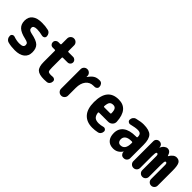

<svg xmlns="http://www.w3.org/2000/svg" viewBox="164 -1676 2673 2673"><g transform="rotate(45 1500.0 -340.0)"><path d="M254.9 -320.3Q364.3 -298.8 404.8 -259.8Q445.3 -220.7 445.3 -144.5Q445.3 -70.3 394.5 -30.3Q343.8 9.8 250 9.8Q176.8 9.8 117.2 -5.9Q90.8 -12.7 75.2 -34.7Q59.6 -56.6 59.6 -85Q59.6 -106.4 77.1 -117.7Q94.7 -128.9 115.2 -122.1Q171.9 -102.5 224.6 -101.6Q269.5 -101.6 288.6 -113.3Q307.6 -125 307.6 -150.4Q307.6 -172.9 293.9 -184.6Q280.3 -196.3 240.2 -205.1Q141.6 -226.6 98.1 -267.6Q54.7 -308.6 54.7 -379.9Q54.7 -451.2 104 -490.7Q153.3 -530.3 250 -530.3Q319.3 -530.3 375 -516.6Q399.4 -510.7 414.6 -489.3Q429.7 -467.8 429.7 -442.4Q429.7 -420.9 413.1 -409.2Q396.5 -397.5 376 -402.3Q314.5 -418 264.6 -418Q191.4 -418 192.4 -375Q192.4 -352.5 206.5 -339.8Q220.7 -327.1 254.9 -320.3Z M797.9 -390.6Q787.1 -390.6 787.1 -379.9V-190.4Q787.1 -129.9 797.4 -115.7Q807.6 -101.6 855.5 -101.6Q862.3 -101.6 879.9 -103.5Q902.3 -106.4 918.5 -94.7Q934.6 -83 934.6 -61.5Q934.6 -35.2 919.4 -15.6Q904.3 3.9 879.9 6.8Q853.5 9.8 825.2 9.8Q727.5 9.8 689 -26.9Q650.4 -63.5 650.4 -160.2V-379.9Q650.4 -390.6 638.7 -390.6H598.6Q575.2 -390.6 560.1 -406.2Q544.9 -421.9 544.9 -444.8Q544.9 -467.8 561 -483.9Q577.1 -500 598.6 -500H638.7Q649.4 -500 650.4 -510.7V-622.1Q650.4 -650.4 670.4 -670.4Q690.4 -690.4 717.8 -690.4Q747.1 -690.4 767.1 -670.4Q787.1 -650.4 787.1 -622.1V-510.7Q787.1 -500 797.9 -500H889.6Q912.1 -500 928.7 -483.9Q945.3 -467.8 945.3 -445.3Q945.3 -422.9 929.2 -406.7Q913.1 -390.6 889.6 -390.6Z M1388.7 -530.3Q1414.1 -529.3 1429.7 -508.8Q1445.3 -488.3 1445.3 -461.9Q1445.3 -440.4 1428.2 -427.2Q1411.1 -414.1 1388.7 -416H1375Q1305.7 -416 1263.7 -363.8Q1221.7 -311.5 1221.7 -219.7V-68.4Q1221.7 -40 1201.7 -20Q1181.6 0 1154.3 0Q1125 0 1105 -20Q1085 -40 1085 -68.4V-452.1Q1085 -480.5 1104.5 -500Q1124 -519.5 1151.9 -519.5Q1179.7 -519.5 1199.7 -500Q1219.7 -480.5 1219.7 -452.1V-435.5Q1219.7 -434.6 1220.7 -434.6Q1222.7 -434.6 1222.7 -435.5Q1258.8 -487.3 1293 -508.8Q1327.1 -530.3 1375 -530.3Z M1811.5 -309.6Q1822.3 -309.6 1823.2 -322.3Q1822.3 -377.9 1806.6 -400.4Q1791 -422.9 1759.8 -422.9Q1720.7 -422.9 1703.1 -401.4Q1685.5 -379.9 1681.6 -320.3Q1681.6 -310.5 1693.4 -309.6ZM1759.8 -530.3Q1946.3 -530.3 1959 -291Q1960 -254.9 1934.6 -230.5Q1909.2 -206.1 1873 -206.1H1694.3Q1690.4 -206.1 1686.5 -202.1Q1682.6 -198.2 1683.6 -194.3Q1691.4 -139.6 1717.8 -118.2Q1744.1 -96.7 1794.9 -96.7Q1833 -96.7 1877.9 -109.4Q1897.5 -114.3 1913.6 -102.1Q1929.7 -89.8 1929.7 -70.3Q1929.7 -44.9 1915 -25.4Q1900.4 -5.9 1876 -1Q1826.2 9.8 1775.4 9.8Q1663.1 9.8 1601.6 -58.1Q1540 -126 1540 -259.8Q1540 -530.3 1759.8 -530.3Z M2315.4 -224.6V-234.4Q2315.4 -245.1 2303.7 -245.1H2290Q2231.4 -245.1 2200.7 -222.2Q2169.9 -199.2 2169.9 -160.2Q2169.9 -128.9 2185.1 -111.8Q2200.2 -94.7 2224.6 -94.7Q2315.4 -94.7 2315.4 -224.6ZM2250 -530.3Q2361.3 -530.3 2405.8 -485.4Q2450.2 -440.4 2450.2 -325.2V-64.5Q2450.2 -38.1 2431.6 -19Q2413.1 0 2386.7 0H2379.9Q2355.5 0 2338.9 -16.6Q2322.3 -33.2 2321.3 -56.6V-64.5Q2321.3 -65.4 2320.3 -65.4Q2318.4 -65.4 2318.4 -64.5Q2269.5 9.8 2184.6 9.8Q2116.2 9.8 2078.1 -32.2Q2040 -74.2 2040 -150.4Q2040 -238.3 2103.5 -286.6Q2167 -335 2290 -335H2303.7Q2314.5 -335 2315.4 -345.7Q2315.4 -384.8 2299.3 -401.4Q2283.2 -418 2245.1 -418Q2200.2 -418 2119.1 -397.5Q2099.6 -392.6 2082.5 -404.8Q2065.4 -417 2065.4 -438.5Q2065.4 -464.8 2080.6 -484.9Q2095.7 -504.9 2120.1 -510.7Q2199.2 -530.3 2250 -530.3Z M2900.4 -530.3Q2948.2 -530.3 2969.2 -494.1Q2990.2 -458 2990.2 -360.4V-65.4Q2990.2 -38.1 2971.2 -19Q2952.1 0 2925.3 0Q2898.4 0 2879.4 -19Q2860.4 -38.1 2860.4 -65.4V-339.8Q2860.4 -379.9 2838.9 -379.9Q2831.1 -379.9 2826.7 -375Q2822.3 -370.1 2819.8 -352.5Q2817.4 -335 2817.4 -299.8V-65.4Q2817.4 -38.1 2798.3 -19Q2779.3 0 2752 0Q2724.6 0 2705.6 -19Q2686.5 -38.1 2686.5 -65.4V-339.8Q2686.5 -379.9 2666 -379.9Q2658.2 -379.9 2653.8 -375Q2649.4 -370.1 2646.5 -352.5Q2643.6 -335 2643.6 -299.8V-67.4Q2643.6 -39.1 2624.5 -19.5Q2605.5 0 2577.1 0Q2548.8 0 2529.3 -19.5Q2509.8 -39.1 2509.8 -67.4V-460Q2509.8 -485.4 2527.3 -502.4Q2544.9 -519.5 2570.3 -519.5H2573.2Q2597.7 -519.5 2614.3 -503.4Q2630.9 -487.3 2631.8 -462.9V-456.1Q2631.8 -455.1 2632.8 -455.1Q2633.8 -455.1 2633.8 -456.1Q2648.4 -490.2 2673.3 -510.3Q2698.2 -530.3 2721.7 -530.3Q2749 -530.3 2767.1 -514.2Q2785.2 -498 2798.8 -456.1Q2798.8 -455.1 2799.8 -455.1Q2801.8 -455.1 2801.8 -456.1Q2845.7 -530.3 2900.4 -530.3Z"/></g></svg>

Font: Rounded-X Mgen+ 1m bold
Style: Bold
Weight: 700
Designer: [Source Han Sans]
Ryoko NISHIZUKA  (kana & ideographs); Paul D. Hunt (Latin, Greek & Cyrillic); Wenlong ZHANG  (bopomofo
Version: Version 1.059.20150602